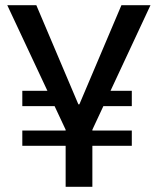

<svg xmlns="http://www.w3.org/2000/svg" viewBox="-20 -720 608 740"><path d="M66 -217H488V-158H66ZM66 -370H201V-311H66ZM352 -370H488V-311H352ZM8 -700H120L282 -318H286L448 -700H560L335 -218H234ZM233 -269H336V0H233Z"/></svg>

Font: Pathway Extreme 8pt Thin 12pt Medium
Style: Regular
Weight: 500
Version: Version 1.001;gftools[0.9.26]